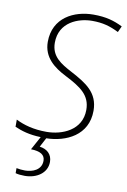

<svg xmlns="http://www.w3.org/2000/svg" viewBox="-103 -784 717 1084"><g transform="rotate(10 255.5 -242.0)"><path d="M118 240C186 240 245 202 245 138C245 94 215 68 173 63L201 10C314 8 437 -48 437 -189C437 -293 366 -336 276 -384C212 -418 155 -451 155 -530C155 -649 264 -688 342 -688C403 -688 445 -676 495 -651L511 -686C462 -710 416 -724 343 -724C232 -724 115 -667 115 -528C115 -438 180 -390 249 -355C339 -309 396 -271 396 -187C396 -70 285 -26 196 -26C121 -26 65 -42 19 -65V-24C58 -7 102 7 169 9L127 86C181 87 208 104 208 138C208 191 157 210 114 210C97 210 79 208 65 205V234C78 238 96 240 118 240Z"/></g></svg>

Font: Noto Sans ExtraLight
Style: Italic
Weight: 200
Italic angle: -12°
Designer: Monotype Design Team
Foundry: Monotype Imaging Inc.
Version: Version 2.013